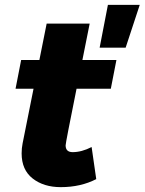

<svg xmlns="http://www.w3.org/2000/svg" viewBox="-20 -762 595 790"><path d="M230 8Q160 8 114.5 -27.5Q69 -63 69 -131Q69 -152 73 -172L118 -397H44L67 -515H142L172 -665H349L319 -515H459L436 -397H295Q250 -174 250 -164Q250 -136 279 -136Q316 -136 357 -157L376 -25Q312 8 230 8ZM497 -566H390L424 -742H555Z"/></svg>

Font: Argentum Novus
Style: Bold Italic
Weight: 700
Designer: Julieta Ulanovsky (font) & Cristiano Sobral (main changes)
Foundry: Julieta Ulanovsky (font) & Cristiano Sobral (main changes)
Version: Version 3.00;November 27, 2020;FontCreator 13.0.0.2655 64-bi